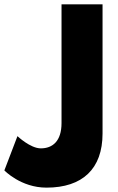

<svg xmlns="http://www.w3.org/2000/svg" viewBox="-51 -845 540 880"><path d="M419 -825H231V-281C231 -198 190 -165 136 -165C88 -165 29 -221 29 -221L-31 -64C-31 -64 44 15 162 15C327 15 419 -71 419 -233Z"/></svg>

Font: Hussar Techniczny
Style: Bold 
Weight: 700
Foundry: Cannot Into Space Fonts
Version: Version 0.77